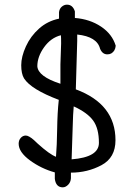

<svg xmlns="http://www.w3.org/2000/svg" viewBox="-20 -744 547 823"><path d="M440 -511Q419 -511 409 -535Q396 -587 311 -596V-569L305 -361Q475 -298 475 -143Q475 -68 415 -36Q355 -4 284 -4V20Q283 37 272 48Q261 59 249 59Q220 59 215 23V-5Q157 -21 108.5 -56.5Q60 -92 60 -128Q60 -143 69 -153Q78 -163 90.5 -163Q103 -163 125 -144Q126 -143 142 -128Q193 -82 220 -72Q224 -120 225 -190.5Q226 -261 232 -316Q113 -361 83 -408Q71 -428 71 -464.5Q71 -501 91 -545Q111 -589 147.5 -621.5Q184 -654 233 -664V-692Q235 -707 245 -715.5Q255 -724 267 -724Q292 -724 301 -695V-667Q365 -662 413 -630Q461 -598 476 -548Q474 -525 457 -515Q450 -511 440 -511ZM239 -468 242 -558Q242 -585 241 -593Q198 -582 169 -541.5Q140 -501 140 -460Q143 -416 239 -385ZM296 -288Q293 -258 291.5 -198Q290 -138 287 -61Q404 -70 404 -131.5Q404 -193 379.5 -227Q355 -261 296 -288Z"/></svg>

Font: Patrick Hand
Style: Regular
Weight: 400
Designer: Patrick Wagesreiter
Foundry: Patrick Wagesreiter
Version: Version 1.003;PS 001.003;hotconv 1.0.70;makeotf.lib2.5.58329